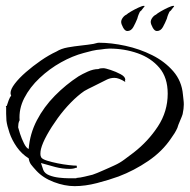

<svg xmlns="http://www.w3.org/2000/svg" viewBox="-26 -613 648 656"><path d="M229 23Q195 23 158 9Q121 -5 98 -30Q86 -43 80 -51Q74 -59 72 -72Q48 -87 31.5 -110.5Q15 -134 6.5 -159Q-2 -184 -4 -201Q-5 -213 -5 -224.5Q-5 -236 -5 -247V-248Q-8 -251 -3 -251Q-1 -258 3.5 -270Q8 -282 12 -286V-287Q10 -291 10 -295Q10 -308 24.5 -327Q39 -346 62.5 -366.5Q86 -387 113.5 -406Q141 -425 167 -437Q183 -447 205.5 -451Q228 -455 251.5 -457.5Q275 -460 293 -463Q298 -464 303 -465.5Q308 -467 312 -467Q354 -467 402.5 -456.5Q451 -446 494 -424.5Q537 -403 566 -369.5Q595 -336 599 -290Q600 -279 601 -271.5Q602 -264 602 -256Q602 -242 598 -223Q596 -216 589 -200Q582 -184 580 -176Q576 -167 570.5 -158Q565 -149 559 -141Q529 -96 480.5 -63Q432 -30 379 -10Q346 2 305.5 12.5Q265 23 229 23ZM206 -4H235V-5Q249 -6 263 -9.5Q277 -13 290 -16Q296 -18 306 -22Q316 -26 327 -31Q338 -36 348.5 -40.5Q359 -45 365 -48Q383 -56 399 -68Q415 -80 431 -92Q480 -130 513.5 -181Q547 -232 547 -293Q547 -348 518.5 -381.5Q490 -415 444.5 -431Q399 -447 348 -447Q341 -447 333.5 -446Q326 -445 319 -444Q304 -443 289 -439.5Q274 -436 260 -432Q222 -422 182.5 -400Q143 -378 109.5 -346.5Q76 -315 57 -278Q38 -241 41 -202Q38 -197 37 -190.5Q36 -184 36 -178Q37 -173 42.5 -156Q48 -139 56 -123Q64 -107 72 -104Q76 -156 100 -202Q124 -248 161.5 -286Q199 -324 242 -352Q255 -360 274 -368.5Q293 -377 310 -377Q314 -379 318.5 -379.5Q323 -380 327 -380Q334 -380 352 -374Q370 -368 386 -359.5Q402 -351 402 -341Q402 -339 401 -338L402 -333Q380 -347 365 -347Q352 -347 340 -341.5Q328 -336 317 -330Q304 -323 290 -316.5Q276 -310 262 -302Q240 -287 216 -262.5Q192 -238 171 -209Q150 -180 134.5 -152Q119 -124 114 -104Q112 -96 112 -87Q112 -80 115 -75Q119 -69 135 -64Q151 -59 171 -55Q191 -51 209 -49Q227 -47 236 -47L237 -40H234Q225 -36 212 -36Q187 -36 162.5 -42.5Q138 -49 114 -56Q116 -50 118 -44Q120 -38 122 -32Q127 -20 142.5 -14Q158 -8 176 -6Q194 -4 206 -4ZM510 -507Q502 -507 495.5 -519Q489 -531 489 -538Q489 -545 494.5 -552.5Q500 -560 507 -563Q511 -567 523 -574Q535 -581 548 -587Q561 -593 566 -593H567Q569 -593 569 -592Q569 -591 568 -590Q567 -589 565 -586.5Q563 -584 560 -580Q559 -578 556.5 -576Q554 -574 553 -573Q551 -569 548.5 -563Q546 -557 544 -549Q538 -534 530.5 -520.5Q523 -507 510 -507ZM409 -507Q401 -507 394.5 -519Q388 -531 388 -538Q388 -545 393.5 -552.5Q399 -560 406 -563Q410 -567 422 -574Q434 -581 447 -587Q460 -593 465 -593H466Q468 -593 468 -592Q468 -591 467 -590Q466 -589 464 -586.5Q462 -584 459 -580Q458 -578 455.5 -576Q453 -574 452 -573Q450 -569 447.5 -563Q445 -557 443 -549Q437 -534 429.5 -520.5Q422 -507 409 -507Z"/></svg>

Font: Qwitcher Grypen
Style: Bold
Weight: 700
Designer: Robert E. Leuschke
Foundry: Robert E. Leuschke
Version: Version 1.100; ttfautohint (v1.8.3)